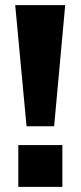

<svg xmlns="http://www.w3.org/2000/svg" viewBox="-20 -725 313 745"><path d="M83 -235 39 -705H233L190 -235ZM51 0V-162H222V0Z"/></svg>

Font: Nunito Sans 9pt ExtraBold
Style: Regular
Weight: 800
Version: Version 3.101;gftools[0.9.27]